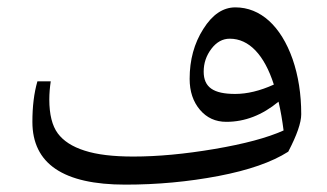

<svg xmlns="http://www.w3.org/2000/svg" viewBox="-20 -501 888 521"><path d="M320.3 0C406.7 0 490.7 -7.8 572.8 -23.4C654.8 -39.1 717.8 -61 762.2 -89.4C785.6 -134.3 797.4 -168 797.4 -190.9C797.4 -245.6 789.6 -295.4 773.9 -340.8C742.2 -430.7 686.5 -481 618.7 -481C585 -481 556.2 -461.4 531.7 -422.4C506.8 -383.3 494.6 -338.4 494.6 -287.1C494.6 -252.9 503.9 -225.1 522.5 -203.1C541 -181.2 564.9 -170.4 594.2 -170.4C644.5 -170.4 691.4 -188.5 735.8 -225.1C741.7 -200.2 746.1 -173.8 749.5 -147C705.1 -127 642.6 -110.4 562 -96.7C481.4 -83 407.7 -76.2 341.8 -76.2C286.6 -76.2 242.7 -81.5 209.5 -92.3C175.8 -103 151.9 -118.7 136.7 -139.2C121.6 -159.7 113.8 -190.4 113.8 -231C113.8 -247.1 115.2 -263.7 117.7 -280.3H81.5C72.3 -248.5 67.9 -211.9 67.9 -170.4C67.9 -56.6 151.9 0 320.3 0ZM603.5 -396C655.8 -396 697.3 -352.1 723.1 -271.5C685.5 -254.4 650.4 -246.1 618.2 -246.1C559.1 -246.1 532.7 -264.2 532.7 -306.6C532.7 -329.6 539.6 -350.1 553.7 -368.7C567.4 -386.7 584 -396 603.5 -396Z"/></svg>

Font: Noto Naskh Arabic
Style: Regular
Weight: 400
Designer: Monotype Design Team
Foundry: Monotype Imaging Inc.
Version: Version 1.07